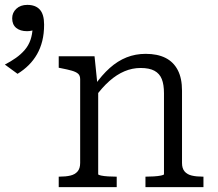

<svg xmlns="http://www.w3.org/2000/svg" viewBox="-214 -768 894 788"><path d="M27 0V-43H30Q56 -43 75 -47.5Q94 -52 104.5 -64.5Q115 -77 115 -99V-443Q115 -458 106.5 -465.5Q98 -473 80.5 -478Q63 -483 37 -488L27 -490V-537H174L186 -420L189 -415V-53Q189 -50 201 -47.5Q213 -45 230 -44Q247 -43 261 -43H265V0ZM621 0H383V-43H386Q400 -43 417 -44Q434 -45 446.5 -47.5Q459 -50 459 -53V-385Q459 -421 450 -443.5Q441 -466 420 -477.5Q399 -489 363 -489Q329 -489 297 -475.5Q265 -462 235 -435.5Q205 -409 176 -369L174 -417Q204 -460 236.5 -489Q269 -518 305.5 -532.5Q342 -547 384 -547Q432 -547 465 -530.5Q498 -514 515.5 -480.5Q533 -447 533 -396V-99Q533 -77 543.5 -64.5Q554 -52 573 -47.5Q592 -43 618 -43H621ZM-142 -465 -194 -503Q-169 -516 -148.5 -530.5Q-128 -545 -112.5 -563Q-97 -581 -89 -604Q-81 -627 -80 -655L-64 -651Q-72 -645 -82.5 -642.5Q-93 -640 -103 -640Q-131 -640 -147.5 -653.5Q-164 -667 -164 -693Q-164 -716 -147 -732Q-130 -748 -102 -748Q-68 -748 -50.5 -728.5Q-33 -709 -33 -667Q-33 -630 -40.5 -600Q-48 -570 -62 -545.5Q-76 -521 -96 -501Q-116 -481 -142 -465Z"/></svg>

Font: Roboto Serif Light
Style: Regular
Weight: 300
Designer: Greg Gazdowicz
Foundry: Commercial Type
Version: Version 1.008